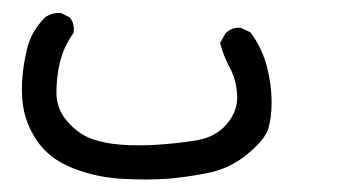

<svg xmlns="http://www.w3.org/2000/svg" viewBox="-20 -4 540 302"><path d="M171.9 277.3Q139.6 275.4 110.4 266.1Q81.1 256.8 63 243.2Q44.9 229.5 33.7 210.4Q22.5 191.4 18.1 172.4Q13.7 153.3 14.6 127.4Q15.6 101.6 22.5 73.2Q29.3 44.9 50.8 23.4Q61.5 15.6 76.2 16.6L89.8 23.4Q97.7 33.2 95.7 47.9Q80.1 69.3 74.2 94.2Q68.4 119.1 68.8 143.6Q69.3 168 85.9 187Q102.5 206.1 123 213.9Q143.6 221.7 170.9 223.6Q198.2 225.6 228 223.6Q257.8 221.7 288.6 216.8Q319.3 211.9 336.9 190.9Q354.5 169.9 353 145.5Q351.6 121.1 341.3 102.1Q331.1 83 326.2 63.5L335 47.9Q345.7 38.1 359.4 40L374 46.9Q392.6 72.3 399.9 101.1Q407.2 129.9 407.2 155.8Q407.2 181.6 401.9 198.7Q396.5 215.8 368.7 238.8Q340.8 261.7 304.7 268.6Q268.6 275.4 241.2 277.3Q213.9 279.3 171.9 277.3Z"/></svg>

Font: NaikaiFont
Style: Regular
Weight: 400
Version: Version 1.67